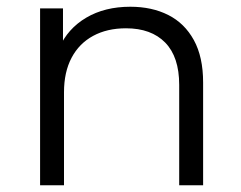

<svg xmlns="http://www.w3.org/2000/svg" viewBox="-20 -550 716 570"><path d="M367 -530Q431 -530 479.5 -505.5Q528 -481 555.5 -431Q583 -381 583 -305V0H512V-298Q512 -381 470.5 -423.5Q429 -466 354 -466Q298 -466 256.5 -443.5Q215 -421 192.5 -378.5Q170 -336 170 -276V0H99V-525H167V-381L156 -408Q181 -465 236 -497.5Q291 -530 367 -530Z"/></svg>

Font: MOST Montserrat
Style: Regular
Weight: 400
Designer: Julieta Ulanovsky
Foundry: Julieta Ulanovsky
Version: Version 8.000;March 11, 2024;FontCreator 15.0.0.2926 64-bit